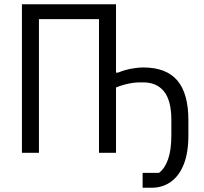

<svg xmlns="http://www.w3.org/2000/svg" viewBox="-20 -718 957 902"><path d="M650 164V94H727Q754 74 769.5 30.5Q785 -13 785 -82V-154Q785 -246 750 -289Q715 -332 650 -331Q618 -332 586 -325.5Q554 -319 525 -307V0H445V-628H163V0H83V-698H525V-377H535Q564 -389 595 -395Q626 -401 654 -401Q761 -401 813 -340Q865 -279 865 -154V-82Q865 -1 843.5 53.5Q822 108 783 136Q744 164 692 164Z"/></svg>

Font: IBM Plex Sans Condensed
Style: Regular
Weight: 400
Width: 3
Designer: Mike Abbink, Paul van der Laan, Pieter van Rosmalen
Foundry: Bold Monday
Version: Version 3.201